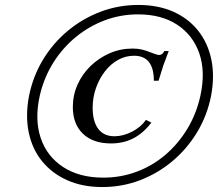

<svg xmlns="http://www.w3.org/2000/svg" viewBox="-20 -744 881 775"><path d="M393 11Q313 11 251.5 -16.5Q190 -44 150 -93Q110 -142 96 -209.5Q82 -277 97 -356Q113 -436 153.5 -503Q194 -570 253.5 -619.5Q313 -669 385.5 -696.5Q458 -724 538 -724Q618 -724 679 -697Q740 -670 779.5 -620.5Q819 -571 833 -504Q847 -437 832 -357Q816 -277 775.5 -210Q735 -143 676 -93.5Q617 -44 545 -16.5Q473 11 393 11ZM428 -165Q356 -165 315 -204Q274 -243 274 -312Q274 -360 293 -402.5Q312 -445 345.5 -477.5Q379 -510 422.5 -529Q466 -548 515 -548Q536 -548 553 -544Q570 -540 592 -531Q615 -522 622 -522Q636 -522 643 -538H661L639 -479L620 -418H601Q601 -519 521 -519Q487 -519 457 -502.5Q427 -486 404 -456.5Q381 -427 367.5 -389Q354 -351 354 -309Q354 -254 376.5 -224Q399 -194 442 -194Q477 -194 513 -212.5Q549 -231 569 -260L591 -249Q558 -206 518 -185.5Q478 -165 428 -165ZM397 -27Q468 -27 532 -51Q596 -75 648 -119.5Q700 -164 736.5 -224.5Q773 -285 789 -358Q810 -455 784.5 -528.5Q759 -602 695.5 -644Q632 -686 537 -686Q467 -686 403 -662Q339 -638 286 -594.5Q233 -551 195.5 -491.5Q158 -432 141 -360Q119 -263 144 -188Q169 -113 234.5 -70Q300 -27 397 -27Z"/></svg>

Font: Baskervville
Style: Italic
Weight: 400
Italic angle: -18°
Designer: ANRT
Foundry: ANRT
Version: Version 1.100